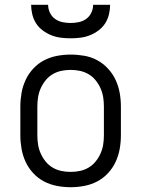

<svg xmlns="http://www.w3.org/2000/svg" viewBox="-20 -770 590 802"><path d="M275 12Q246 12 217.5 6.5Q189 1 164 -12Q139 -25 119 -46.5Q99 -68 87 -94Q75 -120 70 -148Q65 -176 65 -205V-325Q65 -354 70 -382Q75 -410 87 -436Q99 -462 119 -483.5Q139 -505 164 -518Q189 -531 217.5 -536.5Q246 -542 275 -542Q304 -542 332.5 -537Q361 -532 386 -518.5Q411 -505 431 -483.5Q451 -462 463 -436Q475 -410 480 -382Q485 -354 485 -325V-205Q485 -176 480 -148Q475 -120 463 -94Q451 -68 431 -46.5Q411 -25 386 -12Q361 1 332.5 6.5Q304 12 275 12ZM275 -52Q295 -52 314 -56Q333 -60 350 -70Q367 -80 379.5 -95.5Q392 -111 400 -129Q408 -147 411 -166Q414 -185 414 -205V-325Q414 -345 411 -364Q408 -383 400 -401Q392 -419 379.5 -434.5Q367 -450 350 -460Q333 -470 314 -474Q295 -478 275 -478Q255 -478 236 -474Q217 -470 200 -460Q183 -450 170.5 -434.5Q158 -419 150 -401Q142 -383 139 -364Q136 -345 136 -325V-205Q136 -185 139 -166Q142 -147 150 -129Q158 -111 170.5 -95.5Q183 -80 200 -70Q217 -60 236 -56Q255 -52 275 -52ZM275 -610Q255 -610 234.5 -612.5Q214 -615 195 -622.5Q176 -630 159 -642.5Q142 -655 131 -672Q120 -689 115 -709.5Q110 -730 110 -750H181Q181 -733 188.5 -717Q196 -701 210 -691Q224 -681 241 -677.5Q258 -674 275 -674Q292 -674 309 -677.5Q326 -681 340 -691Q354 -701 361.5 -717Q369 -733 369 -750H440Q440 -730 435 -709.5Q430 -689 419 -672Q408 -655 391 -642.5Q374 -630 355 -622.5Q336 -615 315.5 -612.5Q295 -610 275 -610Z"/></svg>

Font: Lode
Style: Regular
Weight: 400
Monospace: yes
Designer: Belleve Invis
Foundry: Belleve Invis
Version: Version 29.2.0; ttfautohint (v1.8.3)